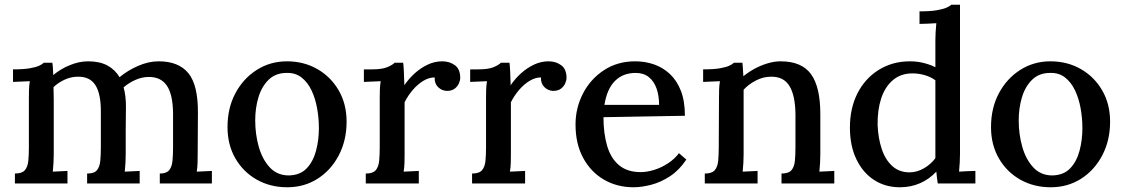

<svg xmlns="http://www.w3.org/2000/svg" viewBox="-20 -775 4747 811"><path d="M43 0V-42Q73 -42 85 -56Q97 -70 99.5 -95Q102 -120 102 -153V-361Q102 -377 102.5 -395.5Q103 -414 106 -432Q89 -431 70 -430.5Q51 -430 35 -429V-482Q80 -482 105.5 -486.5Q131 -491 144.5 -497Q158 -503 165 -510H201Q203 -500 203.5 -486.5Q204 -473 205 -458Q236 -484 275.5 -500Q315 -516 352 -516Q401 -516 433.5 -498.5Q466 -481 485 -449Q520 -478 564 -497Q608 -516 650 -516Q735 -516 776 -465.5Q817 -415 816 -297L815 -124Q815 -106 814.5 -87.5Q814 -69 811 -50Q827 -51 844 -51.5Q861 -52 875 -53V0H655V-42Q683 -42 694.5 -56Q706 -70 708.5 -95Q711 -120 711 -153V-297Q710 -376 685 -413Q660 -450 609 -450Q580 -450 552 -437.5Q524 -425 502 -406Q507 -389 509.5 -368.5Q512 -348 512 -326Q511 -276 511 -225.5Q511 -175 511 -124Q511 -106 510 -87.5Q509 -69 507 -50Q523 -51 539.5 -51.5Q556 -52 570 -53V0H348V-42Q378 -42 389.5 -56Q401 -70 403.5 -95Q406 -120 406 -153V-298Q407 -377 383.5 -414.5Q360 -452 309 -451Q280 -451 253 -438.5Q226 -426 206 -407Q206 -395 206.5 -382Q207 -369 207 -354V-124Q207 -106 206 -87.5Q205 -69 203 -50Q219 -51 235 -51.5Q251 -52 265 -53V0Z M1193 16Q1122 16 1065 -16Q1008 -48 974.5 -105.5Q941 -163 941 -238Q941 -319 974.5 -381.5Q1008 -444 1065 -480Q1122 -516 1192 -516Q1263 -516 1320 -483.5Q1377 -451 1410.5 -393.5Q1444 -336 1444 -261Q1444 -182 1411 -119Q1378 -56 1321.5 -20Q1265 16 1193 16ZM1200 -34Q1248 -35 1275.5 -64Q1303 -93 1315 -138.5Q1327 -184 1327 -233Q1327 -276 1319.5 -317.5Q1312 -359 1296 -393Q1280 -427 1254 -447.5Q1228 -468 1191 -467Q1144 -467 1114.5 -438Q1085 -409 1071.5 -363.5Q1058 -318 1058 -267Q1058 -208 1073 -155Q1088 -102 1119.5 -68Q1151 -34 1200 -34Z M1525 -42Q1555 -42 1567 -56Q1579 -70 1581.5 -95Q1584 -120 1584 -153V-361Q1584 -377 1584.5 -395.5Q1585 -414 1588 -432Q1571 -431 1552 -430.5Q1533 -430 1517 -429V-482H1551Q1593 -482 1615 -491Q1637 -500 1647 -510H1683Q1685 -496 1686 -471Q1687 -446 1688 -415Q1707 -443 1732 -465.5Q1757 -488 1786.5 -502Q1816 -516 1848 -516Q1879 -516 1901.5 -499.5Q1924 -483 1924 -446Q1924 -436 1918.5 -423Q1913 -410 1900.5 -400.5Q1888 -391 1867 -391Q1846 -392 1830.5 -407Q1815 -422 1816 -448Q1792 -448 1768 -433.5Q1744 -419 1723.5 -395Q1703 -371 1689 -343V-124Q1689 -106 1688.5 -87.5Q1688 -69 1685 -50Q1701 -51 1718 -51.5Q1735 -52 1749 -53V0H1525Z M1974 -42Q2004 -42 2016 -56Q2028 -70 2030.5 -95Q2033 -120 2033 -153V-361Q2033 -377 2033.5 -395.5Q2034 -414 2037 -432Q2020 -431 2001 -430.5Q1982 -430 1966 -429V-482H2000Q2042 -482 2064 -491Q2086 -500 2096 -510H2132Q2134 -496 2135 -471Q2136 -446 2137 -415Q2156 -443 2181 -465.5Q2206 -488 2235.5 -502Q2265 -516 2297 -516Q2328 -516 2350.5 -499.5Q2373 -483 2373 -446Q2373 -436 2367.5 -423Q2362 -410 2349.5 -400.5Q2337 -391 2316 -391Q2295 -392 2279.5 -407Q2264 -422 2265 -448Q2241 -448 2217 -433.5Q2193 -419 2172.5 -395Q2152 -371 2138 -343V-124Q2138 -106 2137.5 -87.5Q2137 -69 2134 -50Q2150 -51 2167 -51.5Q2184 -52 2198 -53V0H1974Z M2656 16Q2586 16 2530.5 -16.5Q2475 -49 2443 -108.5Q2411 -168 2411 -249Q2411 -319 2442.5 -380Q2474 -441 2531 -478.5Q2588 -516 2663 -516Q2705 -516 2742.5 -503Q2780 -490 2809.5 -462.5Q2839 -435 2856 -391.5Q2873 -348 2873 -286L2529 -280Q2529 -212 2544.5 -159Q2560 -106 2595 -77Q2630 -48 2686 -48Q2713 -48 2743.5 -57.5Q2774 -67 2801.5 -85Q2829 -103 2848 -128L2879 -101Q2849 -56 2810 -30.5Q2771 -5 2730.5 5.5Q2690 16 2656 16ZM2533 -332H2764Q2764 -370 2753.5 -400.5Q2743 -431 2721 -449Q2699 -467 2665 -467Q2612 -467 2578 -433.5Q2544 -400 2533 -332Z M2957 0V-42Q2987 -42 2999 -56Q3011 -70 3013.5 -95Q3016 -120 3016 -153L3017 -361Q3017 -377 3017.5 -395.5Q3018 -414 3021 -432Q3003 -431 2984.5 -430.5Q2966 -430 2950 -429V-482Q2995 -482 3020.5 -486.5Q3046 -491 3059.5 -497Q3073 -503 3080 -510H3116Q3117 -501 3117.5 -493Q3118 -485 3118.5 -476Q3119 -467 3120 -453Q3142 -471 3168 -485Q3194 -499 3222.5 -507.5Q3251 -516 3277 -516Q3366 -516 3405.5 -462Q3445 -408 3445 -293V-124Q3445 -106 3444 -87.5Q3443 -69 3441 -50Q3457 -51 3473.5 -51.5Q3490 -52 3504 -53V0H3281V-42Q3311 -42 3323 -56Q3335 -70 3337.5 -95Q3340 -120 3340 -153V-293Q3339 -372 3314.5 -412Q3290 -452 3236 -451Q3204 -451 3173 -435Q3142 -419 3121 -396Q3121 -386 3121 -374.5Q3121 -363 3121 -351V-124Q3121 -106 3120 -87.5Q3119 -69 3117 -50Q3133 -51 3149.5 -51.5Q3166 -52 3180 -53V0Z M3781 16Q3720 16 3672.5 -14.5Q3625 -45 3597.5 -102Q3570 -159 3570 -236Q3570 -318 3602 -381Q3634 -444 3692 -480Q3750 -516 3824 -516Q3855 -516 3883.5 -508.5Q3912 -501 3931 -491V-605Q3931 -620 3932 -638.5Q3933 -657 3935 -677Q3917 -676 3898 -675Q3879 -674 3864 -674V-727Q3909 -727 3935.5 -731.5Q3962 -736 3976.5 -742Q3991 -748 3998 -755H4035V-124Q4035 -109 4034 -90Q4033 -71 4031 -50Q4049 -51 4067 -52Q4085 -53 4100 -53V0H3941Q3939 -14 3937.5 -26Q3936 -38 3935 -50Q3905 -18 3866 -1Q3827 16 3781 16ZM3822 -47Q3853 -47 3882.5 -64Q3912 -81 3931 -107Q3931 -120 3931 -134Q3931 -148 3931 -164V-436Q3912 -450 3886.5 -457.5Q3861 -465 3834 -465Q3785 -465 3751.5 -436.5Q3718 -408 3702 -359Q3686 -310 3687 -247Q3689 -193 3704 -147Q3719 -101 3748.5 -74Q3778 -47 3822 -47Z M4418 16Q4347 16 4290 -16Q4233 -48 4199.5 -105.5Q4166 -163 4166 -238Q4166 -319 4199.5 -381.5Q4233 -444 4290 -480Q4347 -516 4417 -516Q4488 -516 4545 -483.5Q4602 -451 4635.5 -393.5Q4669 -336 4669 -261Q4669 -182 4636 -119Q4603 -56 4546.5 -20Q4490 16 4418 16ZM4425 -34Q4473 -35 4500.5 -64Q4528 -93 4540 -138.5Q4552 -184 4552 -233Q4552 -276 4544.5 -317.5Q4537 -359 4521 -393Q4505 -427 4479 -447.5Q4453 -468 4416 -467Q4369 -467 4339.5 -438Q4310 -409 4296.5 -363.5Q4283 -318 4283 -267Q4283 -208 4298 -155Q4313 -102 4344.5 -68Q4376 -34 4425 -34Z"/></svg>

Font: Lora Medium
Style: Regular
Weight: 500
Designer: Olga Karpushina, Alexei Vanyashin (Cyrillic)
Foundry: Cyreal
Version: Version 3.004